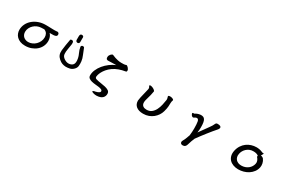

<svg xmlns="http://www.w3.org/2000/svg" viewBox="132 -2002 5236 3529"><g transform="rotate(30 2750.0 -238.0)"><path d="M693.4 -388.7Q718.8 -363.3 732.9 -325.7Q747.1 -288.1 747.1 -247.1Q747.1 -183.6 721.2 -130.4Q695.3 -77.1 650.4 -39.1Q605.5 -1 545.9 20.5Q486.3 42 418 42Q356.4 42 312 24.4Q267.6 6.8 238.8 -22Q210 -50.8 196.3 -87.4Q182.6 -124 182.6 -162.1Q182.6 -227.5 210.9 -285.2Q239.3 -342.8 289.6 -386.2Q339.8 -429.7 408.7 -455.1Q477.5 -480.5 557.6 -480.5Q581.1 -480.5 607.9 -480Q634.8 -479.5 660.6 -478.5Q686.5 -477.5 710.4 -477.1Q734.4 -476.6 752.9 -476.6Q769.5 -476.6 781.7 -478.5Q793.9 -480.5 811.5 -480.5Q813.5 -480.5 818.8 -478.5Q824.2 -476.6 830.1 -472.2Q835.9 -467.8 840.3 -460.4Q844.7 -453.1 844.7 -443.4Q845.7 -427.7 840.3 -416.5Q835 -405.3 818.8 -398.4Q802.7 -391.6 772.5 -389.2Q742.2 -386.7 693.4 -388.7ZM576.2 -397.5Q538.1 -397.5 508.8 -394.5Q468.8 -392.6 430.2 -376Q391.6 -359.4 360.8 -331.1Q330.1 -302.7 311 -264.6Q292 -226.6 292 -182.6Q292 -151.4 302.7 -126Q313.5 -100.6 332.5 -83Q351.6 -65.4 377.4 -55.7Q403.3 -45.9 432.6 -45.9Q475.6 -45.9 515.6 -63.5Q555.7 -81.1 586.9 -111.8Q618.2 -142.6 637.2 -184.1Q656.2 -225.6 656.2 -274.4Q656.2 -311.5 639.2 -344.7Q622.1 -377.9 576.2 -397.5Z M1256.8 2Q1216.8 0 1181.6 -12.7Q1146.5 -25.4 1108.4 -58.6Q1070.3 -91.8 1055.7 -130.4Q1041 -168.9 1045.9 -223.6Q1050.8 -278.3 1061.5 -342.8Q1072.3 -407.2 1084 -471.7Q1099.6 -483.4 1121.1 -481.4L1140.6 -471.7Q1156.2 -446.3 1150.4 -411.1Q1142.6 -352.5 1131.8 -294.9Q1121.1 -237.3 1125 -189Q1128.9 -140.6 1179.7 -106.4Q1230.5 -72.3 1279.8 -75.2Q1329.1 -78.1 1358.9 -107.4Q1388.7 -136.7 1383.3 -203.6Q1377.9 -270.5 1348.6 -331.1Q1319.3 -391.6 1309.6 -456.1L1319.3 -475.6Q1333 -487.3 1354.5 -485.4L1374 -475.6Q1397.5 -411.1 1425.8 -346.7Q1454.1 -282.2 1460 -227.5Q1465.8 -172.9 1460.9 -130.4Q1456.1 -87.9 1420.9 -52.7Q1385.7 -17.6 1344.7 -7.8Q1303.7 2 1256.8 2ZM1218.8 -487.3 1199.2 -497.1 1187.5 -520.5V-598.6Q1185.5 -626 1199.2 -645.5Q1214.8 -658.2 1236.3 -655.3L1256.8 -645.5Q1270.5 -626 1264.6 -594.7V-516.6L1254.9 -497.1Q1240.2 -485.4 1218.8 -487.3Z M2048.8 -488.3Q2009.8 -488.3 1972.7 -487.3Q1935.5 -486.3 1887.7 -484.4Q1869.1 -483.4 1858.4 -487.8Q1847.7 -492.2 1842.3 -499.5Q1836.9 -506.8 1835.4 -516.1Q1834 -525.4 1834 -534.2Q1834 -555.7 1842.3 -572.3Q1850.6 -588.9 1861.8 -600.1Q1873 -611.3 1883.3 -617.2Q1893.6 -623 1896.5 -623Q1907.2 -623 1925.8 -613.8Q1944.3 -604.5 1972.7 -595.7Q1996.1 -587.9 2032.2 -579.6Q2068.4 -571.3 2109.4 -571.3Q2137.7 -571.3 2163.6 -572.8Q2189.5 -574.2 2211.9 -584Q2220.7 -584 2232.4 -575.7Q2244.1 -567.4 2254.4 -555.7Q2264.6 -543.9 2272 -530.3Q2279.3 -516.6 2279.3 -506.8Q2278.3 -483.4 2271.5 -479Q2264.6 -474.6 2250 -472.7Q2189.5 -463.9 2125.5 -440.9Q2061.5 -418 2008.8 -380.9Q1957 -343.8 1923.3 -303.2Q1889.6 -262.7 1870.6 -226.1Q1851.6 -189.5 1844.2 -161.6Q1836.9 -133.8 1836.9 -123Q1836.9 -105.5 1844.2 -95.7Q1851.6 -85.9 1868.2 -81.1Q1915 -67.4 1967.8 -60.5Q2020.5 -53.7 2065.9 -43Q2111.3 -32.2 2141.6 -12.7Q2171.9 6.8 2173.8 46.9Q2175.8 102.5 2137.7 139.2Q2099.6 175.8 2017.6 179.7Q2000 180.7 1980.5 177.7Q1960.9 174.8 1945.3 169.9Q1929.7 165 1919.4 159.2Q1909.2 153.3 1910.2 148.4Q1911.1 141.6 1918 137.2Q1924.8 132.8 1933.6 130.4Q1942.4 127.9 1950.7 126.5Q1959 125 1960.9 125Q1986.3 119.1 2005.9 111.3Q2022.5 104.5 2036.6 94.2Q2050.8 84 2050.8 68.4Q2050.8 45.9 2027.3 35.2Q2003.9 24.4 1968.3 19.5Q1932.6 14.6 1891.1 11.2Q1849.6 7.8 1814 -1.5Q1778.3 -10.7 1753.4 -29.3Q1728.5 -47.9 1727.5 -83Q1725.6 -142.6 1752 -204.1Q1778.3 -265.6 1823.7 -320.3Q1869.1 -375 1927.7 -418.9Q1986.3 -462.9 2048.8 -488.3Z M2762.7 -461.9Q2763.7 -479.5 2785.6 -478.5Q2807.6 -477.5 2833 -466.3Q2858.4 -455.1 2877 -438.5Q2895.5 -421.9 2889.6 -409.2Q2883.8 -369.1 2874.5 -332.5Q2865.2 -295.9 2855.5 -263.2Q2845.7 -230.5 2838.9 -202.1Q2832 -173.8 2832 -151.4Q2832 -123 2841.3 -105Q2850.6 -86.9 2865.7 -76.2Q2880.9 -65.4 2900.4 -61Q2919.9 -56.6 2940.4 -56.6Q3003.9 -56.6 3044.9 -90.3Q3085.9 -124 3111.3 -175.3Q3136.7 -226.6 3149.9 -286.6Q3163.1 -346.7 3170.9 -398.4Q3170.9 -414.1 3169.4 -423.3Q3168 -432.6 3166 -439Q3164.1 -445.3 3162.1 -450.2Q3160.2 -455.1 3159.2 -460.9Q3155.3 -478.5 3173.8 -483.4Q3192.4 -488.3 3215.8 -484.9Q3239.3 -481.4 3258.3 -471.2Q3277.3 -460.9 3275.4 -449.2Q3270.5 -441.4 3266.6 -420.9Q3262.7 -400.4 3262.7 -386.7Q3262.7 -356.4 3259.8 -310.5Q3256.8 -264.6 3237.3 -195.3Q3224.6 -149.4 3196.8 -107.4Q3168.9 -65.4 3128.9 -32.7Q3088.9 0 3036.6 19.5Q2984.4 39.1 2921.9 39.1Q2826.2 39.1 2773.4 -3.9Q2720.7 -46.9 2720.7 -124Q2729.5 -194.3 2748 -261.7Q2766.6 -329.1 2782.2 -405.3Q2782.2 -427.7 2776.4 -439.5Q2770.5 -451.2 2762.7 -461.9Z M3712.9 -386.7Q3701.2 -406.2 3700.2 -416Q3699.2 -425.8 3704.1 -429.7Q3709 -433.6 3717.3 -433.1Q3725.6 -432.6 3734.4 -432.6Q3743.2 -434.6 3748 -438.5Q3752.9 -442.4 3755.9 -444.3Q3782.2 -459 3811.5 -466.3Q3840.8 -473.6 3860.4 -473.6Q3887.7 -473.6 3908.2 -465.3Q3928.7 -457 3942.4 -435.1Q3956.1 -413.1 3962.9 -375.5Q3969.7 -337.9 3969.7 -278.3Q3969.7 -252.9 3967.8 -223.1Q3965.8 -193.4 3960.9 -162.1Q3982.4 -193.4 4007.8 -228Q4033.2 -262.7 4057.1 -296.4Q4081.1 -330.1 4102.1 -359.4Q4123 -388.7 4135.7 -408.2Q4147.5 -426.8 4153.3 -441.4Q4159.2 -456.1 4165 -465.8Q4170.9 -475.6 4179.7 -480.5Q4188.5 -485.4 4206.1 -485.4Q4237.3 -485.4 4255.4 -478Q4273.4 -470.7 4278.3 -458Q4283.2 -445.3 4276.9 -428.2Q4270.5 -411.1 4252.9 -392.6Q4252 -390.6 4250.5 -389.2Q4249 -387.7 4247.1 -385.7Q4225.6 -362.3 4191.9 -321.3Q4158.2 -280.3 4120.1 -231.9Q4082 -183.6 4043.5 -132.8Q4004.9 -82 3973.6 -38.1Q3959 -3.9 3945.3 32.7Q3931.6 69.3 3917 121.1Q3909.2 147.5 3891.6 163.1Q3874 178.7 3842.8 178.7Q3824.2 178.7 3812.5 171.9Q3800.8 165 3795.9 154.8Q3791 144.5 3791.5 132.3Q3792 120.1 3797.9 109.4Q3812.5 84 3829.6 45.4Q3846.7 6.8 3863.3 -44.9Q3868.2 -81.1 3870.6 -121.1Q3873 -161.1 3873 -198.2Q3873 -288.1 3863.8 -338.4Q3854.5 -388.7 3820.3 -388.7Q3807.6 -388.7 3798.8 -384.8Q3790 -380.9 3782.2 -375.5Q3774.4 -370.1 3767.1 -365.7Q3759.8 -361.3 3750 -360.4Q3743.2 -360.4 3731.4 -367.7Q3719.7 -375 3712.9 -386.7Z M5206.1 -438.5Q5210 -434.6 5210 -429.7Q5207 -422.9 5200.2 -410.6Q5193.4 -398.4 5182.6 -378.9Q5192.4 -378.9 5203.1 -375Q5213.9 -371.1 5222.2 -366.2Q5230.5 -361.3 5235.8 -356.4Q5241.2 -351.6 5242.2 -349.6Q5270.5 -312.5 5279.8 -267.6Q5289.1 -222.7 5281.2 -184.6Q5269.5 -127.9 5236.8 -84Q5204.1 -40 5157.7 -9.8Q5111.3 20.5 5056.2 35.6Q5001 50.8 4944.3 50.8Q4886.7 49.8 4838.9 32.2Q4791 14.6 4759.3 -18.6Q4727.5 -51.8 4714.8 -99.1Q4702.1 -146.5 4713.9 -207Q4727.5 -272.5 4759.8 -322.3Q4792 -372.1 4835.9 -404.8Q4879.9 -437.5 4932.6 -454.1Q4985.4 -470.7 5041 -470.7Q5069.3 -470.7 5102.1 -464.8Q5134.8 -459 5157.2 -448.2Q5172.9 -440.4 5181.2 -439Q5189.5 -437.5 5193.8 -437.5Q5198.2 -437.5 5200.2 -438.5Q5202.1 -439.5 5206.1 -438.5ZM5147.5 -305.7Q5145.5 -307.6 5141.1 -312Q5136.7 -316.4 5133.8 -321.8Q5130.9 -327.1 5131.3 -333Q5131.8 -338.9 5137.7 -343.8Q5121.1 -360.4 5092.8 -369.1Q5064.5 -377.9 5032.2 -377.9Q4985.4 -378.9 4948.7 -363.8Q4912.1 -348.6 4885.3 -323.7Q4858.4 -298.8 4841.8 -268.6Q4825.2 -238.3 4819.3 -208Q4810.5 -168 4818.4 -136.7Q4826.2 -105.5 4845.7 -83.5Q4865.2 -61.5 4895 -49.8Q4924.8 -38.1 4960 -38.1Q5002.9 -38.1 5039.6 -50.8Q5076.2 -63.5 5104.5 -85.9Q5132.8 -108.4 5150.9 -138.2Q5168.9 -168 5175.8 -200.2Q5182.6 -234.4 5171.9 -261.2Q5161.1 -288.1 5147.5 -305.7Z"/></g></svg>

Font: JasonHandwriting4
Style: Regular
Weight: 400
Version: Version 1.01.21